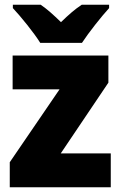

<svg xmlns="http://www.w3.org/2000/svg" viewBox="-20 -786 507 806"><path d="M149 -606H324C352 -649 406 -717 438 -752V-766H323C294 -747 268 -724 236 -693C204 -724 180 -746 151 -766H34V-752C67 -717 123 -648 149 -606ZM445 0V-142H235L435 -439V-553H33V-411H230L21 -105V0Z"/></svg>

Font: Noto Sans Arabic UI SmCn Bk
Style: Regular
Weight: 900
Width: 4
Designer: Monotype Design Team, Nadine Chahine and Nizar Qandah
Foundry: Monotype Imaging Inc.
Version: Version 2.010